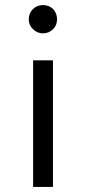

<svg xmlns="http://www.w3.org/2000/svg" viewBox="-20 -532 337 754"><path d="M149 -401Q126 -401 109 -418Q93 -433 93 -456Q93 -480 109 -496Q125 -512 149 -512Q173 -512 189 -496Q204 -480 204 -456Q204 -433 189 -418Q172 -401 149 -401ZM110 202V-295H188V202Z"/></svg>

Font: Unageo
Style: Regular
Weight: 400
Designer: Richard Sepsi
Foundry: Richard Sepsi
Version: Version 2.000